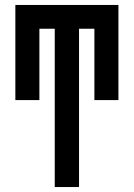

<svg xmlns="http://www.w3.org/2000/svg" viewBox="-20 -755 540 775"><path d="M201 0V-639H139V-351H42V-735H458V-351H361V-639H299V0Z"/></svg>

Font: Iosevka Term Curly
Style: Bold
Weight: 700
Designer: Belleve Invis
Foundry: Belleve Invis
Version: Version 32.3.0